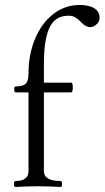

<svg xmlns="http://www.w3.org/2000/svg" viewBox="-20 -746 419 769"><path d="M42 2.9Q36.1 2.9 36.1 -9Q36.1 -21 42 -21Q94.2 -21 94.2 -61V-376H43Q37.1 -376 37.1 -387.9Q37.1 -399.9 43 -399.9Q72.3 -399.9 83.3 -411.1Q94.2 -422.4 94.2 -451.2Q94.2 -527.8 120.4 -590.6Q146.5 -653.3 193.4 -689.7Q240.2 -726.1 298.8 -726.1Q336.4 -726.1 357.7 -712.9Q378.9 -699.7 378.9 -673.8Q378.9 -659.7 366.5 -648.4Q354 -637.2 341.8 -637.2Q333.5 -637.2 325.7 -641.1Q317.9 -645 314.2 -648.2Q310.5 -651.4 301.8 -660.2Q290 -671.9 279.8 -677.5Q269.5 -683.1 254.9 -683.1Q226.1 -683.1 206.5 -669.9Q187 -656.7 176 -630.1Q165 -603.5 160.4 -568.8Q155.8 -534.2 155.8 -485.8V-415H265.1Q271.5 -415 271.5 -395.5Q271.5 -376 265.1 -376H155.8V-61Q155.8 -21 223.1 -21Q228.5 -21 228.5 -9Q228.5 2.9 223.1 2.9Q176.8 0 131.8 0Q86.9 0 42 2.9Z"/></svg>

Font: Junicode SmCond Light
Style: Regular
Weight: 300
Width: 4
Designer: Peter S. Baker
Version: Version 2.206